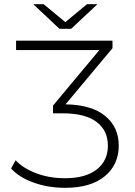

<svg xmlns="http://www.w3.org/2000/svg" viewBox="-20 -895 649 920"><path d="M33 -88 55 -127Q90 -89 153 -65Q216 -41 292 -41Q390 -41 443.5 -83Q497 -125 497 -197Q497 -270 442.5 -311Q388 -352 280 -352H234V-389L456 -655H57V-700H519V-664L294 -395Q419 -393 484 -339.5Q549 -286 549 -197Q549 -106 482 -50.5Q415 5 292 5Q210 5 140 -20.5Q70 -46 33 -88ZM139 -875H189L293 -789L397 -875H447L321 -757H265Z"/></svg>

Font: Goldbeck Next Light
Style: Regular
Weight: 300
Designer: Julieta Ulanovsky
Foundry: Julieta Ulanovsky
Version: Version 7.200